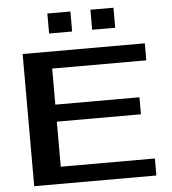

<svg xmlns="http://www.w3.org/2000/svg" viewBox="-57 -902 855 955"><g transform="rotate(-5 370.0 -425.0)"><path d="M75 0V-660H685V-575H215V-395H635V-310H215V-85H685V0ZM215 -750V-850H330V-750ZM430 -750V-850H545V-750Z"/></g></svg>

Font: Xolonium
Style: Regular
Weight: 400
Designer: Severin Meyer
Version: Version 4.2